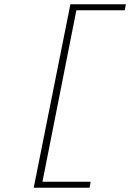

<svg xmlns="http://www.w3.org/2000/svg" viewBox="-20 -728 640 900"><path d="M138 152 310 -708H570L565 -680H338L179 124H405L400 152Z"/></svg>

Font: Source Code Pro Light
Style: Italic
Weight: 300
Italic angle: -11°
Monospace: yes
Designer: Paul D. Hunt, Teo Tuominen
Foundry: Adobe Systems Incorporated
Version: Version 1.050;PS 1.000;hotconv 16.6.51;makeotf.lib2.5.65220